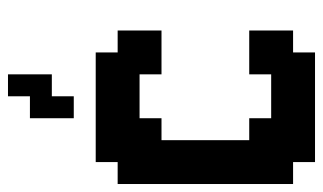

<svg xmlns="http://www.w3.org/2000/svg" viewBox="-180 -610 790 469"><g transform="rotate(-90 214.5 -375.0)"><path d="M321.4 -482.1H375V-375H267.9V-428.6H160.7V-375H107.1V-160.7H160.7V-107.1H267.9V-160.7H375V-53.6H321.4V0H53.6V-53.6H0V-482.1H53.6V-535.7H321.4ZM214.3 -750H267.9V-642.9H214.3V-589.3H160.7V-696.4H214.3Z"/></g></svg>

Font: Jersey 10
Style: Regular
Weight: 400
Designer: Sarah Cadigan-Fried
Version: Version 1.000